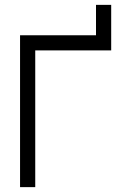

<svg xmlns="http://www.w3.org/2000/svg" viewBox="-20 -770 540 790"><path d="M62.5 -625Q62.5 -625 62.5 0H125V-562.5H437.5V-750H375Q375 -750 375 -625Z"/></svg>

Font: UnifontExMono
Style: Regular
Weight: 500
Version: Version 15.0.06